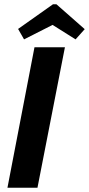

<svg xmlns="http://www.w3.org/2000/svg" viewBox="-20 -882 418 902"><path d="M142 -660H285L156 0H15ZM93 -697 65 -746 229 -862H245L378 -745L335 -697L227 -765Z"/></svg>

Font: Sansita Medium Italic
Style: Regular
Weight: 500
Italic angle: -11°
Designer: Pablo Cosgaya
Foundry: Omnibus-Type
Version: Version 1.006